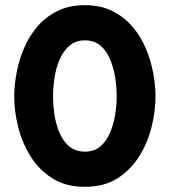

<svg xmlns="http://www.w3.org/2000/svg" viewBox="-20 -710 656 742"><path d="M308 12Q235 12 183 -20.5Q131 -53 98 -106Q65 -159 50 -220Q35 -281 35 -338Q35 -378 43.5 -425.5Q52 -473 71 -519.5Q90 -566 122 -604.5Q154 -643 200 -666.5Q246 -690 308 -690Q370 -690 416 -666.5Q462 -643 494 -604.5Q526 -566 545 -519.5Q564 -473 572.5 -425.5Q581 -378 581 -338Q581 -281 566 -220Q551 -159 518 -106Q485 -53 433.5 -20.5Q382 12 308 12ZM308 -124Q344 -124 367.5 -144Q391 -164 405 -196.5Q419 -229 425 -266Q431 -303 431 -337Q431 -370 425.5 -407.5Q420 -445 406.5 -478.5Q393 -512 369 -533Q345 -554 308 -554Q272 -554 248 -533Q224 -512 210 -479Q196 -446 190.5 -408.5Q185 -371 185 -339Q185 -311 188.5 -281Q192 -251 200.5 -223Q209 -195 223 -172.5Q237 -150 258 -137Q279 -124 308 -124Z"/></svg>

Font: Teachers
Style: Bold
Weight: 700
Designer: Alfredo Marco Pradil, Chank Diesel
Version: Version 1.001